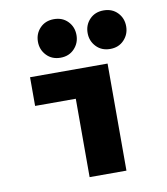

<svg xmlns="http://www.w3.org/2000/svg" viewBox="-83 -814 766 883"><g transform="rotate(-10 300.0 -372.0)"><path d="M264 0V-366H74V-500H436V0ZM228 -564Q188 -564 163 -590.5Q138 -617 138 -654Q138 -692 163 -718Q188 -744 228 -744Q268 -744 293 -718Q318 -692 318 -654Q318 -617 293 -590.5Q268 -564 228 -564ZM460 -564Q420 -564 395 -590.5Q370 -617 370 -654Q370 -692 395 -718Q420 -744 460 -744Q500 -744 525 -718Q550 -692 550 -654Q550 -617 525 -590.5Q500 -564 460 -564Z"/></g></svg>

Font: Source Code Pro ExtraLight Black
Style: Regular
Weight: 900
Monospace: yes
Version: Version 1.018;hotconv 1.0.116;makeotfexe 2.5.65601